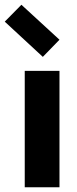

<svg xmlns="http://www.w3.org/2000/svg" viewBox="-50 -787 324 807"><path d="M200 0H54V-489H200ZM130 -548 -30 -696 40 -767 200 -620Z"/></svg>

Font: Gabarito
Style: Bold
Weight: 700
Designer: Leandro Assis / Alvaro Franca / Felipe Casaprima
Foundry: Naipe Foundry
Version: Version 1.000